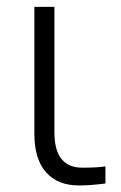

<svg xmlns="http://www.w3.org/2000/svg" viewBox="-20 -533 360 570"><path d="M82 -136.7V-512.7H141.6V-139.6Q141.6 -35.2 224.6 -35.2Q268.6 -35.2 293 -39.1V11.7Q248 17.6 214.8 17.6Q151.4 17.6 116.7 -21.5Q82 -60.5 82 -136.7Z"/></svg>

Font: Gothic A1 Light
Style: Regular
Weight: 300
Version: Version 2.50